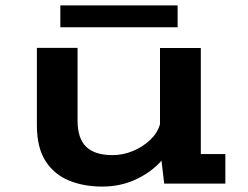

<svg xmlns="http://www.w3.org/2000/svg" viewBox="-20 -677 915 708"><path d="M356.5 11Q289 11 234.5 -11.2Q180 -33.5 148 -83Q116 -132.5 116 -215.5V-500.5H266V-233Q266 -166 298 -135.5Q330 -105 394.5 -105Q433.5 -105 470.2 -120.2Q507 -135.5 534 -161.2Q561 -187 570 -219V-500H720.5V-109H811V0H585.5L575.5 -84.5Q538.5 -42.5 481.8 -15.8Q425 11 356.5 11ZM202.5 -576.5V-657H635V-576.5Z"/></svg>

Font: Trispace SemiExpanded SemiBold
Style: Regular
Weight: 600
Width: 6
Designer: Tyler Finck
Foundry: Etcetera Type Company
Version: Version 1.210; ttfautohint (v1.8.3)